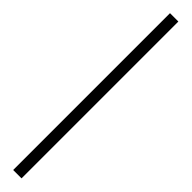

<svg xmlns="http://www.w3.org/2000/svg" viewBox="27 -107 406 406"><g transform="rotate(-45 229.5 95.5)"><path d="M-5 108H464V83H-5Z"/></g></svg>

Font: Noto Serif Malayalam Thin
Style: Regular
Weight: 100
Designer: Indian type Foundry, Jelle Bosma, Monotype Design Team
Foundry: Monotype Imaging Inc.
Version: Version 2.104